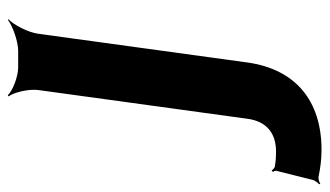

<svg xmlns="http://www.w3.org/2000/svg" viewBox="-192 -608 826 481"><g transform="rotate(90 220.5 -367.0)"><path d="M359 -646C375 -646 385 -645 397 -643C401 -642 405 -637 407 -635L410 -638C409 -640 406 -645 408 -649L430 -737C431 -743 438 -751 441 -754L440 -757C436 -754 426 -751 420 -753C400 -757 379 -760 355 -760C233 -760 153 -696 136 -574L64 -50C61 -26 42 11 28 24L29 26C44 14 83 0 107 0H148C172 0 207 14 218 26L221 24C211 11 202 -26 205 -50L277 -574C283 -621 312 -646 359 -646Z"/></g></svg>

Font: Asimov
Style: EdgeIt
Weight: 500
Designer: Google
Version: Version 2.000980: 2014